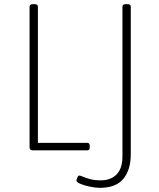

<svg xmlns="http://www.w3.org/2000/svg" viewBox="-20 -722 765 922"><path d="M459 180Q439 180 412.5 174.5Q386 169 366.5 161Q347 153 347 144Q347 143 348 139.5Q349 136 351 131.5Q353 127 355 124Q357 121 360 121Q366 121 378.5 126.5Q391 132 412 138Q433 144 464 144Q512 144 540 115.5Q568 87 568 29V-690Q568 -696 572 -699Q576 -702 584 -702H592Q600 -702 604 -699Q608 -696 608 -690V19Q608 93 572.5 136.5Q537 180 459 180ZM138 0Q122 0 122 -14V-690Q122 -696 126 -699Q130 -702 138 -702H146Q154 -702 158 -699Q162 -696 162 -690V-36H399Q411 -36 411 -22V-14Q411 0 399 0Z"/></svg>

Font: Asap Thin
Style: Regular
Weight: 250
Designer: Pablo Cosgaya
Foundry: Omnibus-Type
Version: Version 3.001